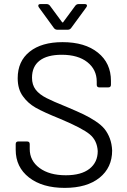

<svg xmlns="http://www.w3.org/2000/svg" viewBox="-20 -915 626 943"><path d="M297.9 7.8Q188 7.8 122.6 -43.2Q57.1 -94.2 57.1 -179.2V-207Q57.1 -220.2 69.8 -220.2H112.8Q126 -220.2 126 -207V-183.1Q126 -125.5 174.3 -89.8Q222.7 -54.2 303.2 -54.2Q378.9 -54.2 419.4 -85.9Q460 -117.7 460 -172.9Q457 -225.1 420.9 -255.1Q384.8 -285.2 275.9 -331.1Q193.4 -364.3 155 -386.2Q116.7 -408.2 92.8 -441.9Q66.9 -476.6 66.9 -530.8Q66.9 -614.3 125.5 -661.1Q184.1 -708 287.1 -708Q397 -708 460.9 -656.5Q524.9 -605 524.9 -518.1V-499Q524.9 -485.8 512.2 -485.8H467.8Q455.1 -485.8 455.1 -499V-514.2Q455.1 -573.2 409.2 -609.6Q363.3 -646 283.2 -646Q211.9 -646 174.6 -617.2Q137.2 -588.4 137.2 -533.2Q137.2 -498.5 155 -474.9Q172.9 -451.2 209 -433.1Q234.9 -419.4 314 -387.2Q361.3 -367.2 390.9 -353Q420.4 -338.9 449.2 -319.8Q478 -300.8 493.7 -281.2Q509.3 -261.7 519.3 -235.4Q529.3 -209 530.8 -175.8Q530.8 -91.8 468.8 -42Q406.7 7.8 297.9 7.8ZM313 -769H261.2Q251.5 -769 245.1 -776.9L170.9 -878.9Q168 -883.3 168 -887.2Q168 -895 179.2 -895H209Q218.8 -895 225.1 -887.2L284.2 -807.1Q289.1 -801.8 291 -807.1L350.1 -887.2Q356.4 -895 366.2 -895H396Q407.2 -895 407.2 -887.2Q407.2 -883.8 403.8 -878.9L329.1 -776.9Q322.8 -769 313 -769Z"/></svg>

Font: Barlow
Style: Regular
Weight: 400
Designer: Jeremy Tribby
Foundry: Jeremy Tribby
Version: Version 1.101